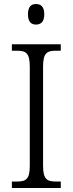

<svg xmlns="http://www.w3.org/2000/svg" viewBox="-20 -934 362 954"><path d="M159 -812C182 -812 200 -824 200 -863C200 -902 182 -914 159 -914C136 -914 119 -902 119 -863C119 -824 136 -812 159 -812ZM39 0H282V-32H259C214 -32 194 -42 194 -111V-603C194 -672 214 -682 259 -682H282V-714H39V-682H63C108 -682 128 -672 128 -603V-110C128 -42 108 -32 63 -32H39Z"/></svg>

Font: Noto Serif Myanmar SemiCondensed Light
Style: Regular
Weight: 300
Width: 4
Designer: Ben Mitchell and the Monotype Design Team
Foundry: Monotype Imaging Inc.
Version: Version 2.106